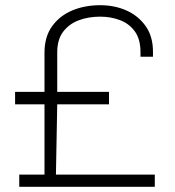

<svg xmlns="http://www.w3.org/2000/svg" viewBox="-20 -718 672 738"><path d="M54 0V-47H151V-317H38V-365H151V-515Q151 -577 180.5 -617.5Q210 -658 258 -678Q306 -698 365 -698Q421 -698 466.5 -677.5Q512 -657 540 -617.5Q568 -578 568 -519V-500H520V-518Q520 -567 498.5 -597Q477 -627 441.5 -640.5Q406 -654 365 -654Q319 -654 281.5 -639.5Q244 -625 222 -595Q200 -565 200 -517V-365H399V-317H200L195 -47H575V0Z"/></svg>

Font: Archivo SemiExpanded Thin
Style: Regular
Weight: 250
Width: 6
Designer: Hector Gatti
Foundry: Omnibus-Type
Version: Version 2.001